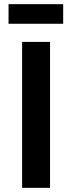

<svg xmlns="http://www.w3.org/2000/svg" viewBox="-20 -901 346 921"><path d="M283 -881H21V-787H283ZM220 -700H86V0H220Z"/></svg>

Font: Montserrat_SPRD_medium Medium
Style: Regular
Weight: 400
Designer: Julieta Ulanovsky edited by Nelly Hempel
Foundry: Julieta Ulanovsky
Version: Version 4.000;PS 004.000;hotconv 1.0.88;makeotf.lib2.5.64775